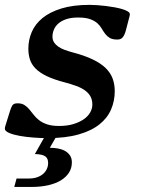

<svg xmlns="http://www.w3.org/2000/svg" viewBox="-50 -549 603 778"><path d="M189.5 -38.6Q221.7 -38.6 246.8 -46.1Q272 -53.7 289.3 -65.7Q306.6 -77.6 315.4 -93.3Q324.2 -108.9 324.2 -125Q324.2 -144 316.7 -158Q309.1 -171.9 294.7 -182.4Q280.3 -192.9 259.8 -200.4Q239.3 -208 213.9 -214.8Q168.5 -226.6 139.6 -240.5Q110.8 -254.4 94.2 -271.2Q77.6 -288.1 71.3 -308.1Q64.9 -328.1 64.9 -352.1Q64.9 -387.2 78.6 -419.2Q92.3 -451.2 121.8 -475.6Q151.4 -500 198.7 -514.6Q246.1 -529.3 313.5 -529.3Q326.7 -529.3 344 -528.1Q361.3 -526.9 379.4 -524.7Q397.5 -522.5 414.8 -519.3Q432.1 -516.1 445.8 -512Q459.5 -507.8 467.8 -502.7Q476.1 -497.6 476.1 -491.7Q476.1 -486.8 474.6 -481.9L460 -425.8Q455.6 -408.7 448 -398.7Q440.4 -388.7 425.8 -388.7Q405.8 -388.7 394.8 -395.3Q383.8 -401.9 376.2 -411.9Q368.7 -421.9 362.1 -433.3Q355.5 -444.8 344.5 -454.8Q333.5 -464.8 315.2 -471.4Q296.9 -478 266.6 -478Q239.3 -478 219.7 -471.7Q200.2 -465.3 187.5 -454.6Q174.8 -443.8 168.7 -429.7Q162.6 -415.5 162.6 -400.4Q162.6 -387.2 169.2 -377.2Q175.8 -367.2 186.8 -359.6Q197.8 -352.1 212.6 -346.7Q227.5 -341.3 243.7 -336.9Q292.5 -324.2 325.4 -308.3Q358.4 -292.5 378.2 -273.2Q397.9 -253.9 406.5 -230.5Q415 -207 415 -179.7Q415 -140.1 400.1 -105.5Q385.3 -70.8 352.8 -44.9Q320.3 -19 268.3 -4.2Q216.3 10.7 142.1 10.7Q116.7 10.7 86.7 8.5Q56.6 6.3 30.5 1.7Q4.4 -2.9 -12.9 -10.3Q-30.3 -17.6 -30.3 -27.3Q-30.3 -31.7 -28.8 -37.1L-10.3 -96.7Q-5.4 -113.3 0 -121.8Q5.4 -130.4 21 -130.4Q38.1 -130.4 48.8 -123.5Q59.6 -116.7 68.4 -106.4Q77.1 -96.2 85.9 -84.5Q94.7 -72.8 107.7 -62.5Q120.6 -52.2 140.1 -45.4Q159.7 -38.6 189.5 -38.6ZM140.1 -11.2H187L151.9 49.8Q168 49.8 183.8 52.5Q199.7 55.2 212.4 62Q225.1 68.8 233.2 80.3Q241.2 91.8 241.2 108.9Q241.2 132.3 229.5 150.6Q217.8 168.9 196.5 181.9Q175.3 194.8 145 201.7Q114.7 208.5 77.6 208.5H7.8L17.1 174.3H67.9Q85.4 174.3 99.9 169.4Q114.3 164.6 124.3 156Q134.3 147.5 139.6 136Q145 124.5 145 111.8Q145 103 142.6 96.4Q140.1 89.8 134.3 85.2Q128.4 80.6 117.9 78.1Q107.4 75.7 91.3 75.2Z"/></svg>

Font: Arian AMU Serif
Style: Bold Italic
Weight: 700
Italic angle: -15°
Designer: Ruben Hakobyan (Tarumian)
Foundry: Ruben Hakobyan (Tarumian)
Version: Version 1.002